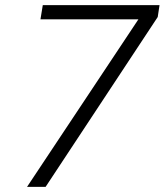

<svg xmlns="http://www.w3.org/2000/svg" viewBox="-20 -725 640 745"><path d="M85 0 539 -683 538 -650H137L146 -705H599L592 -659L157 0Z"/></svg>

Font: Nunito Sans 12pt ExtraLight 12pt Light
Style: Italic
Weight: 300
Italic angle: -9°
Version: Version 3.101;gftools[0.9.27]